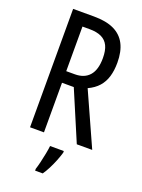

<svg xmlns="http://www.w3.org/2000/svg" viewBox="-172 -790 804 1088"><g transform="rotate(20 230.5 -246.5)"><path d="M199 -714Q273 -714 320 -691.5Q367 -669 390 -624.5Q413 -580 413 -513Q413 -466 402 -429Q391 -392 367 -365Q343 -338 304 -320L448 0H355L228 -299H157V0H73V-714ZM200 -638H157V-369H209Q266 -369 296.5 -404Q327 -439 327 -509Q327 -555 313.5 -583Q300 -611 272 -624.5Q244 -638 200 -638ZM299 71Q292 95 281 122.5Q270 150 257 175.5Q244 201 230 221H184V210Q190 192 196.5 164.5Q203 137 208.5 109Q214 81 216 61H299Z"/></g></svg>

Font: Noto Sans Arabic ExtraCondensed
Style: Regular
Weight: 400
Width: 2
Designer: Monotype Design Team, Nadine Chahine, Nizar Qandah and Khaled Hosny
Foundry: Monotype Imaging Inc.
Version: Version 2.012